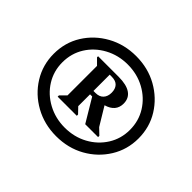

<svg xmlns="http://www.w3.org/2000/svg" viewBox="-107 -945 759 759"><g transform="rotate(45 273.0 -565.0)"><path d="M273 -341Q207 -341 153 -371Q99 -401 67.5 -452Q36 -503 36 -565Q36 -628 67.5 -678.5Q99 -729 153 -759Q207 -789 273 -789Q340 -789 393.5 -759Q447 -729 478.5 -678.5Q510 -628 510 -565Q510 -503 478.5 -452Q447 -401 393.5 -371Q340 -341 273 -341ZM273 -389Q326 -389 369 -412.5Q412 -436 437 -476Q462 -516 462 -565Q462 -615 437 -655Q412 -695 369 -718.5Q326 -742 273 -742Q221 -742 177.5 -718.5Q134 -695 109 -655Q84 -615 84 -565Q84 -516 109 -476Q134 -436 177.5 -412.5Q221 -389 273 -389ZM167 -456V-463L191 -487V-652L167 -676V-682H282Q326 -682 348.5 -666.5Q371 -651 371 -621Q371 -577 322 -563L368 -487L393 -463V-456H321L263 -553H251V-487L274 -463V-456ZM251 -572H262Q284 -572 295.5 -584.5Q307 -597 307 -618Q307 -639 296 -651Q285 -663 262 -663H251Z"/></g></svg>

Font: Platypi Light
Style: Bold
Weight: 700
Version: Version 1.200